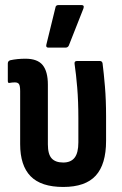

<svg xmlns="http://www.w3.org/2000/svg" viewBox="-20 -734 485 762"><path d="M231 8Q143 8 101.5 -34.5Q60 -77 60 -162V-372Q60 -393 55.5 -400Q51 -407 39 -407Q34 -407 28.5 -406.5Q23 -406 18 -405Q11 -403 11 -413V-482Q11 -492 21 -495Q49 -501 81 -501Q129 -501 149.5 -475.5Q170 -450 170 -398V-161Q170 -122 185 -105.5Q200 -89 231 -89Q261 -89 276 -108Q291 -127 291 -169V-265Q291 -332 286.5 -386Q282 -440 276 -480Q274 -492 286 -492H376Q385 -492 387 -483Q392 -444 396.5 -390.5Q401 -337 401 -273V-175Q401 -82 360 -37Q319 8 231 8ZM172 -545Q161 -545 164 -557L200 -704Q201 -714 213 -714H303Q316 -714 311 -700L253 -553Q249 -545 240 -545Z"/></svg>

Font: Sofia Sans Condensed
Style: Bold
Weight: 700
Designer: Botio Nikoltchev, Ani Petrova
Foundry: lettersoup
Version: Version 4.101; ttfautohint (v1.8.4.7-5d5b)